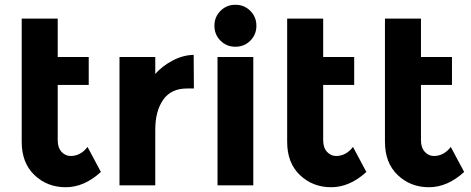

<svg xmlns="http://www.w3.org/2000/svg" viewBox="-20 -777 1973 805"><path d="M222 -699V-538H352V-421H222V-189Q222 -158 238 -140.5Q254 -123 276 -123Q318 -123 347 -161L403 -56Q333 8 255.5 8Q178 8 124.5 -43Q71 -94 71 -182V-699Z M764 -406Q697 -406 664 -358.5Q631 -311 631 -233V0H481V-538H631V-467Q660 -500 703.5 -523Q747 -546 792 -547L793 -406Z M1042 0H892V-538H1042ZM904.5 -606.5Q879 -632 879 -669Q879 -706 904.5 -731.5Q930 -757 967 -757Q1004 -757 1029.5 -731.5Q1055 -706 1055 -669Q1055 -632 1029.5 -606.5Q1004 -581 967 -581Q930 -581 904.5 -606.5Z M1335 -699V-538H1465V-421H1335V-189Q1335 -158 1351 -140.5Q1367 -123 1389 -123Q1431 -123 1460 -161L1516 -56Q1446 8 1368.5 8Q1291 8 1237.5 -43Q1184 -94 1184 -182V-699Z M1745 -699V-538H1875V-421H1745V-189Q1745 -158 1761 -140.5Q1777 -123 1799 -123Q1841 -123 1870 -161L1926 -56Q1856 8 1778.5 8Q1701 8 1647.5 -43Q1594 -94 1594 -182V-699Z"/></svg>

Font: Montserrat Alternates
Style: Bold
Weight: 700
Version: Version 2.001